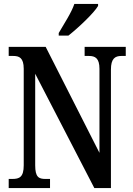

<svg xmlns="http://www.w3.org/2000/svg" viewBox="-20 -951 671 971"><path d="M277 -784V-771H326C378 -812 456 -886 476 -921V-931H356C341 -886 304 -831 277 -784ZM24 0H233V-46H210C176 -46 158 -55 158 -115V-578L457 0H541V-599C541 -655 562 -668 594 -668H616V-714H408V-668H430C461 -668 483 -657 483 -603V-178L211 -714H24V-668H47C77 -668 100 -659 100 -603V-115C100 -55 78 -46 42 -46H24Z"/></svg>

Font: Noto Serif Lao ExtraCondensed SemiBold
Style: Regular
Weight: 600
Width: 2
Designer: Monotype Design Team
Foundry: Monotype Imaging Inc.
Version: Version 2.003